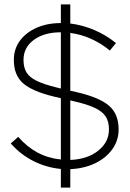

<svg xmlns="http://www.w3.org/2000/svg" viewBox="-20 -787 592 874"><path d="M257 67V-18Q192 -24 133 -53.5Q74 -83 29 -134L63 -164Q143 -72 257 -61V-340L227 -347Q127 -371 85 -408Q43 -445 43 -514Q43 -564 70.5 -601.5Q98 -639 146.5 -660.5Q195 -682 257 -682V-767H300V-680Q356 -673 409 -650.5Q462 -628 508 -591L480 -557Q440 -590 394 -610.5Q348 -631 300 -637V-374L327 -368Q432 -344 476 -306Q520 -268 520 -198Q520 -148 491.5 -108Q463 -68 413.5 -44Q364 -20 300 -17V67ZM257 -384V-640Q181 -640 134 -605.5Q87 -571 87 -514Q87 -480 100.5 -457.5Q114 -435 147 -419Q180 -403 237 -389ZM300 -59Q378 -62 427 -101Q476 -140 476 -198Q476 -233 461.5 -256Q447 -279 412.5 -295.5Q378 -312 317 -326L300 -330Z"/></svg>

Font: Red Hat Display
Style: Regular
Weight: 300
Designer: Pentagram, MCKL
Foundry: Pentagram, MCKL
Version: Version 1.023